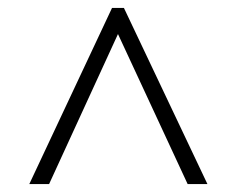

<svg xmlns="http://www.w3.org/2000/svg" viewBox="-20 -734 599 485"><path d="M54 -269H104L278 -648L454 -269H504L293 -714H263Z"/></svg>

Font: Noto Serif Ethiopic Light
Style: Regular
Weight: 300
Designer: Monotype Design Team
Foundry: Monotype Imaging Inc.
Version: Version 2.102